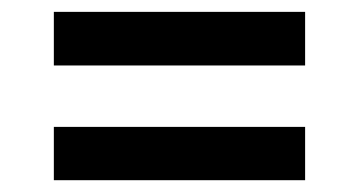

<svg xmlns="http://www.w3.org/2000/svg" viewBox="-20 -413 596 322"><path d="M491.7 -303.2H70.3V-393.1H491.7ZM491.7 -110.8H70.3V-200.2H491.7Z"/></svg>

Font: Vazirmatn FD Medium
Style: Regular
Weight: 500
Designer: Saber Rastikerdar
Foundry: Saber Rastikerdar
Version: Version 33.003